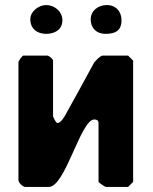

<svg xmlns="http://www.w3.org/2000/svg" viewBox="-20 -740 607 760"><path d="M190 -280V-500C190 -507 173 -520 167 -520H73C68 -520 53 -499 53 -493V-27C53 -17 70 0 80 0H173C239 0 299 -267 353 -267C361 -267 370 -265 370 -253V-20C370 -18 395 0 400 0H487L507 -20V-500L487 -520H387C376 -520 356 -496 353 -493C337 -462 257 -318 240 -287C235 -278 221 -253 207 -253C201 -253 190 -278 190 -280ZM100 -664C100 -625 128 -606 163 -606C196 -606 227 -622 227 -660C227 -694 196 -720 163 -720C133 -720 100 -695 100 -664ZM339 -663C339 -629 362 -606 397 -606C436 -606 461 -618 461 -660C461 -694 439 -720 403 -720C369 -720 339 -698 339 -663Z"/></svg>

Font: Asimov Print
Style: C
Weight: 500
Designer: Google
Version: Version 2.000980: 2014